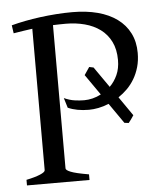

<svg xmlns="http://www.w3.org/2000/svg" viewBox="-48 -673 619 717"><g transform="rotate(-5 261.5 -315.0)"><path d="M24.4 0V-21Q57.6 -27.8 76.4 -35.9Q95.2 -43.9 95.2 -50.8V-581.1Q77.1 -578.6 59.3 -575.9Q41.5 -573.2 24.4 -570.3L20 -600.6Q43.5 -606.9 71 -612.3Q98.6 -617.7 128.4 -621.6Q158.2 -625.5 188.7 -627.7Q219.2 -629.9 249 -629.9Q301.8 -629.9 344.2 -618.7Q386.7 -607.4 416.7 -585.4Q446.8 -563.5 463.1 -531.2Q479.5 -499 479.5 -457Q479.5 -428.7 472.7 -404.5Q465.8 -380.4 454.1 -360.6Q442.4 -340.8 426.8 -325.2Q411.1 -309.6 393.6 -297.9L442.9 -226.6Q438.5 -219.2 433.3 -212.4Q428.2 -205.6 423.3 -199.2L407.2 -201.2L354.5 -276.9Q334.5 -268.6 315.4 -264.9Q296.4 -261.2 279.8 -261.2Q233.9 -261.2 201.2 -275.9L189.9 -313Q210.4 -303.7 229.2 -301Q248 -298.3 265.1 -298.3Q280.3 -298.3 296.6 -302.2Q313 -306.2 328.6 -314.5L274.9 -391.6L294.4 -420.4L310.5 -417L364.3 -339.8Q381.8 -356.9 392.8 -381.1Q403.8 -405.3 403.8 -437Q403.8 -477.1 389.4 -505.9Q375 -534.7 350.1 -553Q325.2 -571.3 292 -580.1Q258.8 -588.9 221.2 -588.9Q209 -588.9 197 -588.6Q185.1 -588.4 173.3 -587.9V-50.8Q173.3 -47.9 177.2 -44.4Q181.2 -41 190.7 -37.1Q200.2 -33.2 216.8 -29.3Q233.4 -25.4 258.8 -21V0Z"/></g></svg>

Font: Gentium Plus CyrE
Style: Regular
Weight: 400
Designer: J. Victor Gaultney, Annie Olsen, Iska Routamaa, Becca Hirsbrunner
Foundry: SIL International
Version: Version 5.000